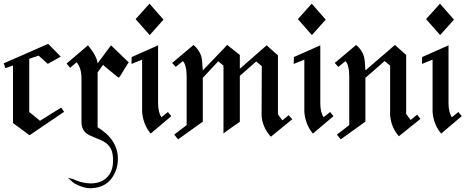

<svg xmlns="http://www.w3.org/2000/svg" viewBox="-20 -708 2492 1026"><path d="M322.6 -110.5 306.8 -133.2 193.7 -62.6 136.3 -109.5V-394.2L186.8 -410.5L235.3 -366.8L304.7 -405.3L237.4 -473.7L0 -369.5L8.9 -343.7L49.5 -357.9V-50.5L137.9 14.7Z M668.4 -374.2Q611.1 -430 573.2 -465.8L501.6 -369.5Q496.8 -410.5 450 -465.8L335.8 -368.4L354.7 -345.8L389.5 -375.3Q415.3 -343.7 415.3 -291.1V-57.4Q415.3 -31.6 425.3 -14.2Q435.3 3.2 457.9 14.7Q486.8 27.9 510.3 36.8Q533.7 45.8 550 59.2Q566.3 72.6 575.3 93.4Q584.2 114.2 584.2 151.1Q584.2 196.8 564.2 225Q544.2 253.2 513.4 264.2Q482.6 275.3 444.5 270.8Q406.3 266.3 369.5 248.4L343.7 242.6Q352.6 251.6 365.5 262.9Q378.4 274.2 397.4 282.1Q435.3 297.9 460 297.9Q527.4 297.9 567.4 256.3Q586.3 235.3 598.2 205.5Q610 175.8 610 141.1Q610 89.5 582.6 47.1Q555.3 4.7 501.6 -27.9V-321.1L531.6 -362.6Q530.5 -360.5 543.4 -350Q556.3 -339.5 571.3 -327.1Q586.3 -314.7 599.7 -303.9Q613.2 -293.2 614.2 -293.2Q615.8 -292.1 624.2 -305Q632.6 -317.9 642.1 -334.2Q651.6 -350.5 660 -363.2Q668.4 -375.8 668.4 -374.2Z M895.3 -87.4 877.4 -109.5 842.6 -81.6Q825.8 -105.3 824.7 -153.2V-465.8L683.7 -403.2L682.6 -366.3L739.5 -389.5V-109.5Q745.3 -41.6 785.3 5.8ZM853.7 -603.2 778.9 -688.4 704.7 -605.8 780 -520.5Z M1541.6 -70.5 1522.6 -92.6 1488.9 -64.7Q1478.9 -78.4 1472.6 -86.8Q1466.3 -95.3 1465.3 -97.4V-412.1L1404.7 -465.8L1261.6 -340.5V-414.2L1194.2 -467.9L1063.7 -331.6Q1061.1 -386.3 1055.8 -406.3Q1045.3 -441.1 1014.2 -467.9L900 -371.6L918.9 -350.5L957.4 -381.6Q977.4 -359.5 977.4 -297.9V-39.5L911.1 11.1L931.6 36.8L1063.7 -57.9V-292.1L1146.3 -380.5L1174.2 -357.4V5.8Q1178.9 0 1261.6 -57.4V-302.6L1348.9 -379.5L1378.9 -354.7L1377.9 -90.5Q1380 -57.9 1392.9 -29.5Q1405.8 -1.1 1427.4 22.6Z M1762.1 -87.4 1744.2 -109.5 1709.5 -81.6Q1692.6 -105.3 1691.6 -153.2V-465.8L1550.5 -403.2L1549.5 -366.3L1606.3 -389.5V-109.5Q1612.1 -41.6 1652.1 5.8ZM1720.5 -603.2 1645.8 -688.4 1571.6 -605.8 1646.8 -520.5Z M2226.8 -72.6 2208.9 -95.3 2174.2 -66.8Q2164.2 -81.6 2157.4 -89.5Q2150.5 -97.4 2150.5 -99.5V-414.2L2090.5 -467.9L1932.6 -331.6Q1930.5 -386.3 1924.7 -406.3Q1914.7 -441.1 1883.2 -467.9L1768.9 -371.6L1787.9 -350.5L1826.3 -381.6Q1846.3 -359.5 1846.3 -297.9V-39.5L1780.5 11.1L1800.5 36.8L1932.6 -57.9V-292.1L2035.3 -381.6L2064.7 -357.4V-92.6Q2070 -26.8 2111.6 20Z M2447.4 -87.4 2429.5 -109.5 2394.7 -81.6Q2377.9 -105.3 2376.8 -153.2V-465.8L2235.8 -403.2L2234.7 -366.3L2291.6 -389.5V-109.5Q2297.4 -41.6 2337.4 5.8ZM2405.8 -603.2 2331.1 -688.4 2256.8 -605.8 2332.1 -520.5Z"/></svg>

Font: MM Bagan
Style: Regular
Weight: 400
Designer: Khon Soe Zaw Thu
Version: Version 1.00 July 10, 2016, initial release